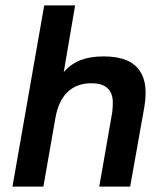

<svg xmlns="http://www.w3.org/2000/svg" viewBox="-20 -688 610 708"><path d="M26 0 143 -668H257L215 -422Q241 -452 276.5 -466Q312 -480 362 -480Q413 -480 446 -466Q479 -452 496 -426Q513 -400 516 -366Q519 -332 512 -292L460 0H346L394 -275Q396 -293 396 -311.5Q396 -330 389 -345.5Q382 -361 365 -371Q348 -381 317 -381Q263 -381 229 -348.5Q195 -316 184 -251L140 0Z"/></svg>

Font: Gantari SemiBold
Style: Italic
Weight: 600
Italic angle: -10°
Designer: Anugrah Pasau
Foundry: Lafontype
Version: Version 1.000